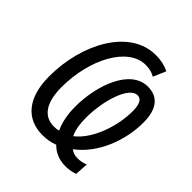

<svg xmlns="http://www.w3.org/2000/svg" viewBox="-209 -857 1031 1031"><g transform="rotate(45 306.0 -342.0)"><path d="M456 41C482 41 506 37 527 29L532 -47C512 -39 493 -35 472 -35C453 -35 434 -41 421 -52C530 -133 588 -284 588 -421C588 -526 544 -575 468 -575C338 -575 268 -390 268 -222C268 -164 279 -110 298 -71C287 -67 275 -66 262 -66C186 -66 142 -126 142 -245C142 -457 243 -649 378 -649C406 -649 428 -643 449 -631L480 -703C452 -717 418 -725 379 -725C182 -725 54 -488 54 -239C54 -78 128 10 251 10C284 10 312 5 341 -6C368 23 408 41 456 41ZM373 -103C357 -134 351 -175 351 -222C351 -350 397 -503 462 -503C490 -503 504 -477 504 -423C504 -312 458 -169 373 -103Z"/></g></svg>

Font: Noto Sans Display SemiCondensed
Style: Italic
Weight: 400
Width: 4
Italic angle: -12°
Designer: Monotype Design Team
Foundry: Monotype Imaging Inc.
Version: Version 1.900